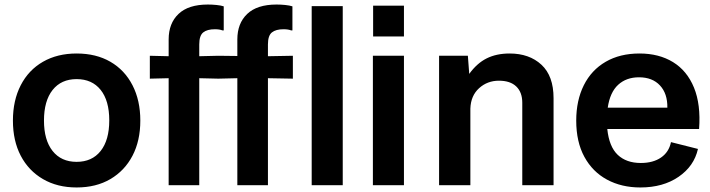

<svg xmlns="http://www.w3.org/2000/svg" viewBox="-20 -817 3134 847"><path d="M318 10Q233 10 169.5 -27Q106 -64 71.5 -130Q37 -196 37 -285Q37 -374 71.5 -441Q106 -508 169.5 -544.5Q233 -581 318 -581Q404 -581 467 -544.5Q530 -508 564.5 -441Q599 -374 599 -285Q599 -196 564.5 -130Q530 -64 467 -27Q404 10 318 10ZM318 -103Q386 -103 424 -151Q462 -199 462 -286Q462 -373 424 -420.5Q386 -468 318 -468Q250 -468 212 -420Q174 -372 174 -285Q174 -199 212 -151Q250 -103 318 -103Z M724 0V-472L641 -470V-571L724 -569V-643Q724 -714 767.5 -755.5Q811 -797 897 -797Q916 -797 935.5 -795Q955 -793 967 -789V-683H961Q948 -688 928 -688Q894 -688 876.5 -674Q859 -660 859 -621V-569L943 -571L1027 -570V-643Q1027 -714 1070.5 -755.5Q1114 -797 1200 -797Q1219 -797 1238.5 -795Q1258 -793 1270 -789V-683H1264Q1251 -688 1231 -688Q1197 -688 1179.5 -674Q1162 -660 1162 -621V-569L1272 -571V-470L1162 -472V0H1027V-472L943 -470L859 -472V0Z M1355 0V-790H1492V0Z M1625 0V-571H1762V0ZM1626 -656V-792H1762V-656Z M1917 0V-571H2044L2050 -491Q2084 -538 2127 -559.5Q2170 -581 2228 -581Q2315 -581 2368.5 -531.5Q2422 -482 2422 -384V0H2284V-364Q2284 -410 2257.5 -435.5Q2231 -461 2181 -461Q2130 -461 2093.5 -428Q2057 -395 2055 -338V0Z M2805 10Q2722 10 2658 -24.5Q2594 -59 2558 -125Q2522 -191 2522 -285Q2522 -374 2555.5 -441Q2589 -508 2652 -544.5Q2715 -581 2801 -581Q2887 -581 2949 -543Q3011 -505 3041.5 -430.5Q3072 -356 3064 -248H2659Q2667 -170 2705 -134Q2743 -98 2807 -98Q2861 -98 2896 -122Q2931 -146 2940 -190L3059 -160Q3042 -84 2973.5 -37Q2905 10 2805 10ZM2799 -476Q2743 -476 2707 -443Q2671 -410 2661 -342H2924Q2925 -404 2891.5 -440Q2858 -476 2799 -476Z"/></svg>

Font: BDO Grotesk DemiBold
Style: Regular
Weight: 600
Designer: Deni Anggara
Foundry: Lokal Container
Version: Version 2.000